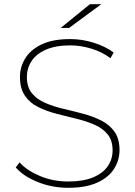

<svg xmlns="http://www.w3.org/2000/svg" viewBox="-20 -890 644 914"><path d="M305 4Q228 4 159.5 -23.5Q91 -51 55 -93L73 -117Q107 -79 169.5 -52.5Q232 -26 304 -26Q377 -26 424 -46Q471 -66 493.5 -99.5Q516 -133 516 -174Q516 -222 492 -251Q468 -280 428.5 -297Q389 -314 342.5 -325Q296 -336 248.5 -348.5Q201 -361 161.5 -380.5Q122 -400 98.5 -434.5Q75 -469 75 -524Q75 -571 100 -612Q125 -653 178 -678.5Q231 -704 314 -704Q371 -704 426.5 -686.5Q482 -669 521 -640L506 -613Q464 -644 413 -659Q362 -674 315 -674Q245 -674 198.5 -653.5Q152 -633 130 -599Q108 -565 108 -524Q108 -475 132 -446Q156 -417 195.5 -400Q235 -383 282 -372Q329 -361 376 -348.5Q423 -336 462.5 -316Q502 -296 525.5 -262.5Q549 -229 549 -175Q549 -128 523.5 -87Q498 -46 443.5 -21Q389 4 305 4ZM269 -757 408 -870H462L309 -757Z"/></svg>

Font: Montserrat Thin ExtraLight
Style: Regular
Weight: 250
Version: Version 9.000